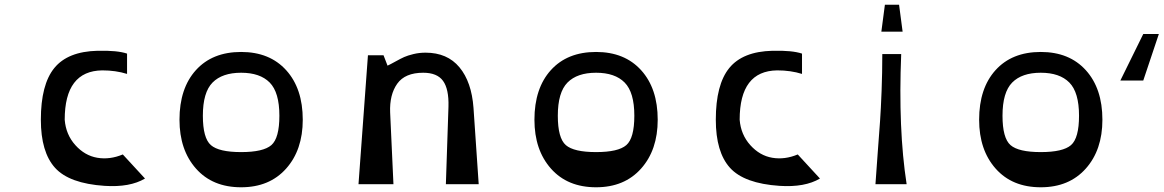

<svg xmlns="http://www.w3.org/2000/svg" viewBox="-20 -780 4927 813"><path d="M518 -553V-467Q470 -482 413 -482Q254 -480 254 -273Q259 -210 299 -165.5Q339 -121 392 -112Q445 -103 500 -126L594 -24Q530 14 423 7Q273 -3 213 -69.5Q153 -136 153 -273Q153 -422 210 -492Q267 -562 393 -565Q477 -567 518 -553Z M1001 13Q880 13 810 -66Q740 -145 740 -273Q740 -406 809.5 -483Q879 -560 1001 -560Q1122 -560 1192 -482.5Q1262 -405 1262 -273Q1262 -145 1191.5 -66Q1121 13 1001 13ZM1163 -290Q1163 -389 1122 -430.5Q1081 -472 1001 -472Q921 -472 880 -430.5Q839 -389 839 -290Q839 -195 873 -165.5Q907 -136 1001 -136Q1095 -136 1129 -165.5Q1163 -195 1163 -290Z M1985 -323 2007 0H1868L1879 -329Q1881 -403 1856 -437.5Q1831 -472 1772 -472Q1695 -472 1662 -425.5Q1629 -379 1632 -304L1646 0H1498L1538 -546H1604L1621 -502Q1632 -507 1654.5 -519.5Q1677 -532 1691.5 -538.5Q1706 -545 1730.5 -551Q1755 -557 1782 -557Q1874 -557 1925.5 -495Q1977 -433 1985 -323Z M2504 13Q2383 13 2313 -66Q2243 -145 2243 -273Q2243 -406 2312.5 -483Q2382 -560 2504 -560Q2625 -560 2695 -482.5Q2765 -405 2765 -273Q2765 -145 2694.5 -66Q2624 13 2504 13ZM2666 -290Q2666 -389 2625 -430.5Q2584 -472 2504 -472Q2424 -472 2383 -430.5Q2342 -389 2342 -290Q2342 -195 2376 -165.5Q2410 -136 2504 -136Q2598 -136 2632 -165.5Q2666 -195 2666 -290Z M3376 -553V-467Q3328 -482 3271 -482Q3112 -480 3112 -273Q3117 -210 3157 -165.5Q3197 -121 3250 -112Q3303 -103 3358 -126L3452 -24Q3388 14 3281 7Q3131 -3 3071 -69.5Q3011 -136 3011 -273Q3011 -422 3068 -492Q3125 -562 3251 -565Q3335 -567 3376 -553Z M3712 -646 3727 -760H3787L3802 -646ZM3687 0Q3690 -47 3696.5 -132.5Q3703 -218 3706.5 -267.5Q3710 -317 3713 -395Q3716 -473 3716 -551H3796Q3783 -233 3819 0Z M4724 -439 4821 -636H4887L4821 -439ZM4387 13Q4266 13 4196 -66Q4126 -145 4126 -273Q4126 -406 4195.5 -483Q4265 -560 4387 -560Q4508 -560 4578 -482.5Q4648 -405 4648 -273Q4648 -145 4577.5 -66Q4507 13 4387 13ZM4549 -290Q4549 -389 4508 -430.5Q4467 -472 4387 -472Q4307 -472 4266 -430.5Q4225 -389 4225 -290Q4225 -195 4259 -165.5Q4293 -136 4387 -136Q4481 -136 4515 -165.5Q4549 -195 4549 -290Z"/></svg>

Font: OpenDyslexic
Style: Regular
Weight: 400
Designer: Abbie Gonzalez
Version: Version 0.920;hotconv 1.0.109;makeotfexe 2.5.65596